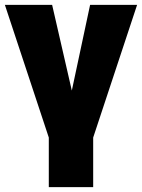

<svg xmlns="http://www.w3.org/2000/svg" viewBox="-26 -566 584 790"><path d="M-5.9 -545.9H188.5L269.5 -193.4L344.7 -545.9H538.1L357.4 0V204.1H174.8V0Z"/></svg>

Font: Inter Tight Black
Style: Regular
Weight: 900
Designer: Rasmus Andersson
Foundry: rsms
Version: Version 3.004; ttfautohint (v1.8.4.7-5d5b)